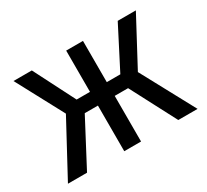

<svg xmlns="http://www.w3.org/2000/svg" viewBox="-111 -699 941 871"><g transform="rotate(-30 359.5 -263.5)"><path d="M585 -527H680L548 -280L699 0H598L473 -239H403V0H315V-239H246L120 0H20L171 -280L39 -527H135L245 -311H315V-527H403V-311H474Z"/></g></svg>

Font: Fira Sans Variable
Style: Regular
Weight: 400
Designer: Carrois Corporate & Edenspiekermann AG
Foundry: Carrois Corporate GbR & Edenspiekermann AG
Version: Version 4.202